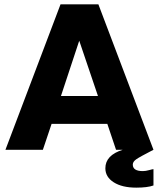

<svg xmlns="http://www.w3.org/2000/svg" viewBox="-20 -688 730 882"><path d="M260 -247H430L344 -501ZM685 164Q657 174 606 174Q541 174 502.5 149.5Q464 125 464 85Q464 25 544 0H513L473 -119H217L177 0H5L258 -668H432L685 0Q621 33 605.5 44Q590 55 590 68Q590 98 636 98Q649 98 665 93.5Q681 89 685 89Z"/></svg>

Font: Atkinson Hyperlegible Pro
Style: Bold
Weight: 700
Designer: Elliott Scott, Megan Eiswerth, Linus Boman, Theodore Petrosky, Jacob Perez
Foundry: Braille Institute
Version: Version 1.5.1